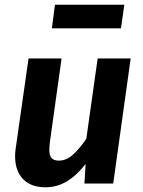

<svg xmlns="http://www.w3.org/2000/svg" viewBox="-20 -778 606 814"><path d="M44 -116Q44 -134 47 -152L101 -530H241L191 -172Q189 -152 189 -145Q189 -118 199 -107.5Q209 -97 230 -97Q261 -97 289.5 -122.5Q318 -148 346 -190L394 -530H534L460 0H338L343 -83Q306 -35 264 -9.5Q222 16 173 16Q111 16 77.5 -19Q44 -54 44 -116ZM200 -658 213 -758H507L493 -658Z"/></svg>

Font: Fira Sans SemiBold
Style: Italic
Weight: 600
Italic angle: -8°
Designer: bBox Type GmbH & Carrois Corporate GbR & Edenspiekermann AG
Foundry: bBox Type GmbH & Carrois Corporate GbR & Edenspiekermann AG
Version: Version 4.301